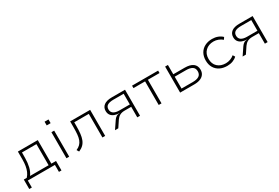

<svg xmlns="http://www.w3.org/2000/svg" viewBox="83 -1854 4575 3143"><g transform="rotate(-30 2370.5 -282.5)"><path d="M43 132V-47H99Q132 -83 151 -126.5Q170 -170 179 -223.5Q188 -277 188 -343V-492H564V-47H652V132H604V0H92V132ZM161 -47H512V-446H239L238 -341Q237 -251 219.5 -177Q202 -103 161 -47Z M811 -627V-697H885V-627ZM822 0V-492H874V0Z M1057 9 1032 -33Q1078 -53 1106 -81Q1134 -109 1149.5 -149Q1165 -189 1170.5 -245.5Q1176 -302 1176 -379V-492H1554V0H1502V-446H1227V-377Q1227 -297 1220 -234.5Q1213 -172 1195 -125.5Q1177 -79 1143.5 -46Q1110 -13 1057 9Z M1740 0 1836 -142Q1855 -170 1881 -187Q1907 -204 1944 -204H1950L1944 -205Q1892 -206 1851 -222Q1810 -238 1787 -269.5Q1764 -301 1764 -349Q1764 -416 1814 -454Q1864 -492 1963 -492H2213V0H2161V-199H2039Q1982 -199 1945.5 -179Q1909 -159 1882 -120L1802 0ZM1968 -244H2161V-446H1968Q1892 -446 1854.5 -422.5Q1817 -399 1817 -348Q1817 -296 1855 -270Q1893 -244 1968 -244Z M2566 0V-446H2346V-492H2839V-446H2619V0Z M2971 0V-492H3024V-316H3237Q3342 -316 3395.5 -275.5Q3449 -235 3449 -159Q3449 -109 3424.5 -73.5Q3400 -38 3353 -19Q3306 0 3237 0ZM3024 -46H3237Q3315 -46 3355.5 -73Q3396 -100 3396 -158Q3396 -217 3355.5 -243.5Q3315 -270 3237 -270H3024Z M3860 8Q3781 8 3721.5 -22.5Q3662 -53 3629 -110Q3596 -167 3596 -244Q3596 -323 3629 -380.5Q3662 -438 3722 -469Q3782 -500 3861 -500Q3918 -500 3967 -481.5Q4016 -463 4050 -429L4024 -390Q3991 -419 3948.5 -435.5Q3906 -452 3862 -452Q3766 -452 3707.5 -395.5Q3649 -339 3649 -244Q3649 -149 3707.5 -95Q3766 -41 3861 -41Q3906 -41 3948 -57Q3990 -73 4021 -100L4046 -60Q4014 -28 3966.5 -10Q3919 8 3860 8Z M4152 0 4248 -142Q4267 -170 4293 -187Q4319 -204 4356 -204H4362L4356 -205Q4304 -206 4263 -222Q4222 -238 4199 -269.5Q4176 -301 4176 -349Q4176 -416 4226 -454Q4276 -492 4375 -492H4625V0H4573V-199H4451Q4394 -199 4357.5 -179Q4321 -159 4294 -120L4214 0ZM4380 -244H4573V-446H4380Q4304 -446 4266.5 -422.5Q4229 -399 4229 -348Q4229 -296 4267 -270Q4305 -244 4380 -244Z"/></g></svg>

Font: Nunito Sans 7pt SemiExpanded ExtraLight
Style: Regular
Weight: 250
Width: 6
Designer: Vernon Adams
Foundry: Vernon Adams
Version: Version 3.101;gftools[0.9.27]